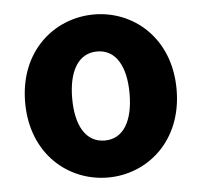

<svg xmlns="http://www.w3.org/2000/svg" viewBox="-43 -553 642 610"><g transform="rotate(-5 277.5 -248.0)"><path d="M36 -248C36 -83 152 12 278 12C403 12 519 -83 519 -248C519 -413 403 -508 278 -508C152 -508 36 -413 36 -248ZM369 -248C369 -162 338 -106 278 -106C217 -106 186 -162 186 -248C186 -334 217 -390 278 -390C338 -390 369 -334 369 -248Z"/></g></svg>

Font: Cambridge Sans Bold
Style: Regular
Weight: 700
Version: Version 2.020;PS 002.020;hotconv 1.0.88;makeotf.lib2.5.64775